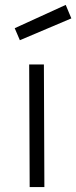

<svg xmlns="http://www.w3.org/2000/svg" viewBox="-20 -763 311 783"><path d="M248 -743 271 -688 61 -599 40 -648ZM99 -500H159L161 0H101Z"/></svg>

Font: Panefresco 250wt
Style: Regular
Weight: 300
Version: Version 1.000